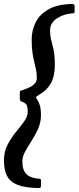

<svg xmlns="http://www.w3.org/2000/svg" viewBox="-55 -800 397 970"><path d="M136 150Q70 148.5 32.8 133.5Q-4.5 118.5 -19.8 88Q-35 57.5 -35 10Q-35 -34 -16.8 -69Q1.5 -104 25.2 -132.8Q49 -161.5 67 -186.5Q85 -211.5 85 -235Q85 -262.5 78.2 -271.8Q71.5 -281 54 -287Q47.5 -289.5 46.2 -294.5Q45 -299.5 45 -308.5V-330.5Q45 -340 48.2 -341.2Q51.5 -342.5 58 -344.5Q73.5 -349.5 90.5 -357Q107.5 -364.5 119.2 -376.5Q131 -388.5 131 -406Q131 -429.5 127 -448.2Q123 -467 118 -487Q113 -507 109 -534Q105 -561 105 -601Q105 -644.5 123.8 -684.5Q142.5 -724.5 187.2 -751.2Q232 -778 309 -780Q322 -780.5 322 -766.5V-748Q322 -738.5 321.2 -736Q320.5 -733.5 311 -732.5Q267.5 -730 232.8 -707.2Q198 -684.5 198 -647Q198 -622.5 201.8 -605.5Q205.5 -588.5 210.2 -571.8Q215 -555 218.5 -531.8Q222 -508.5 222 -471Q222 -415 201.8 -379Q181.5 -343 143 -321.5Q124.5 -311 127.2 -306.2Q130 -301.5 135.5 -292.5Q143.5 -280 147.8 -262.5Q152 -245 152 -220Q152 -182.5 137.8 -150.2Q123.5 -118 105 -89.2Q86.5 -60.5 72.2 -34.8Q58 -9 58 16Q58 60 78.8 80Q99.5 100 140 102.5Q148.5 103 150.2 104.8Q152 106.5 152 115.5V136Q152 146 148.8 148.2Q145.5 150.5 136 150Z"/></svg>

Font: Besley* Narrow
Style: Italic
Weight: 400
Width: 4
Italic angle: -13°
Designer: Owen Earl
Foundry: indestructible type*
Version: Version 3.000; ttfautohint (v1.8.3)